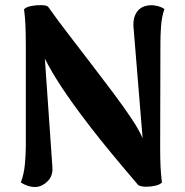

<svg xmlns="http://www.w3.org/2000/svg" viewBox="-20 -731 739 766"><path d="M120 15Q105 15 90 10Q75 5 63 -3Q76 -37 79.5 -77.5Q83 -118 83 -146V-552Q83 -597 81.5 -630Q80 -663 76 -694Q84 -703 104.5 -707Q125 -711 145.5 -710.5Q166 -710 172 -704Q208 -653 253 -594.5Q298 -536 344 -476Q390 -416 432 -360Q474 -304 505 -257.5Q536 -211 549 -179L513 -619Q509 -658 526 -683Q543 -708 579 -710Q593 -711 608.5 -707Q624 -703 636 -695Q625 -664 622.5 -626Q620 -588 620 -564L619 -143Q619 -98 620.5 -66Q622 -34 626 -3Q619 5 601 9.5Q583 14 563.5 14Q544 14 532 8Q473 -61 425.5 -118.5Q378 -176 341 -224Q304 -272 275.5 -311.5Q247 -351 225 -384.5Q203 -418 187 -445.5Q171 -473 159 -497L189 -65Q192 -29 169 -7Q146 15 120 15Z"/></svg>

Font: Arima Thin
Style: Regular
Weight: 100
Designer: Joana Correia and Natanael Gama
Foundry: NDISCOVER
Version: Version 1.101;gftools[0.9.23]